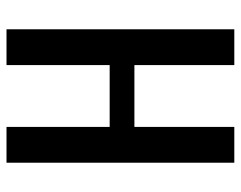

<svg xmlns="http://www.w3.org/2000/svg" viewBox="-95 -645 740 590"><g transform="rotate(90 275.0 -350.0)"><path d="M70 0V-700H180V-393H370V-700H480V0H370V-317H180V0Z"/></g></svg>

Font: Cuprum SemiBold
Style: Regular
Weight: 600
Designer: Jovanny Lemonad
Foundry: Jovanny Lemonad
Version: Version 3.000